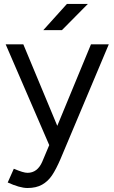

<svg xmlns="http://www.w3.org/2000/svg" viewBox="-20 -742 584 981"><path d="M19.4 190.4 50.6 120.2Q76 130.8 92.7 135.9Q109.4 141 120.4 141Q171.4 141 196 84L255.2 -56.8L444.8 -515.4H535.8L289 70.8Q266.6 122.8 246 153.6Q225.4 184.4 195.1 201.5Q164.8 218.6 120.4 218.6Q100.4 218.6 74.8 211.3Q49.2 204 19.4 190.4ZM9 -515.4H99.2L289.6 -58.4L315.6 0H231.8ZM322 -722H429L296.6 -588.2H201.4Z"/></svg>

Font: 寒蝉端黑体 Light
Style: Regular
Weight: 300
Designer: ChillDuanSans {Warren2060}; 
Source Han Sans {Ryoko NISHIZUKA 西塚涼子 (kana, bopomofo & ideographs); Paul D. Hunt (Latin, G
Foundry: ChillType&Adobe
Version: Version 1.300;Glyphs 3.3 (3306)